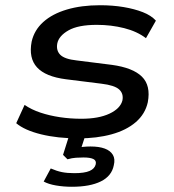

<svg xmlns="http://www.w3.org/2000/svg" viewBox="-20 -520 664 734"><path d="M280 9Q200 9 137 -6.5Q74 -22 42 -49L74 -119Q100 -101 134.5 -89.5Q169 -78 209 -72Q249 -66 291 -66Q357 -66 398.5 -85.5Q440 -105 448 -136Q453 -162 435.5 -178Q418 -194 368 -200L232 -217Q154 -227 121.5 -262.5Q89 -298 101 -361Q111 -405 145.5 -436Q180 -467 235.5 -483.5Q291 -500 362 -500Q411 -500 452.5 -493Q494 -486 526 -473.5Q558 -461 576 -441L538 -374Q504 -400 454.5 -412.5Q405 -425 350 -425Q279 -425 242 -404Q205 -383 199 -354Q194 -327 210.5 -310.5Q227 -294 273 -289L408 -272Q488 -261 522.5 -227Q557 -193 545 -129Q535 -84 499 -53Q463 -22 406.5 -6.5Q350 9 280 9ZM255 194Q223 194 194 189Q165 184 147 174L174 124Q197 134 217 138Q237 142 264 142Q303 142 322.5 133.5Q342 125 346 108Q349 94 337 88Q325 82 299 82Q286 82 270.5 83Q255 84 238 89L221 72L250 -20H312L287 57L260 48Q281 43 296.5 41.5Q312 40 326 40Q359 40 380.5 48Q402 56 411.5 72Q421 88 415 112Q407 153 365.5 173.5Q324 194 255 194Z"/></svg>

Font: Nunito Sans 10pt Expanded Medium
Style: Italic
Weight: 500
Width: 7
Italic angle: -9°
Designer: Vernon Adams
Foundry: Vernon Adams
Version: Version 3.101;gftools[0.9.27]